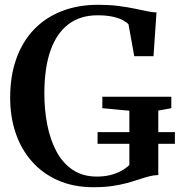

<svg xmlns="http://www.w3.org/2000/svg" viewBox="-20 -772 752 803"><path d="M371 11Q287.5 11 222.5 -17.8Q157.5 -46.5 112.8 -97.5Q68 -148.5 45.2 -216.5Q22.5 -284.5 22.5 -363Q22.5 -454 48.2 -526.2Q74 -598.5 122.2 -648.8Q170.5 -699 238.5 -725.5Q306.5 -752 391 -752Q435 -752 471.8 -747.5Q508.5 -743 539 -736.8Q569.5 -730.5 593.2 -725.5Q617 -720.5 634.5 -720L622 -537H541.5L517.5 -670Q511 -678 495.2 -686.8Q479.5 -695.5 453 -701.8Q426.5 -708 387.5 -708Q316 -708 266.5 -670.8Q217 -633.5 191.2 -560.8Q165.5 -488 165.5 -380Q165.5 -312 177.8 -249.8Q190 -187.5 216 -138.8Q242 -90 284 -61.8Q326 -33.5 385 -33.5Q414.5 -33.5 439.8 -39.5Q465 -45.5 485.5 -56.5Q506 -67.5 521 -82V-309L408 -319.5V-367.5H696.5V-319.5L642 -309.5V-40Q622.5 -39.5 602.8 -34.2Q583 -29 560.8 -21.5Q538.5 -14 511 -6.5Q483.5 1 449.2 6Q415 11 371 11ZM388 -170.5V-219.5H711.5V-170.5Z"/></svg>

Font: Merriweather 72pt SemiBold
Style: Regular
Weight: 600
Version: Version 2.100